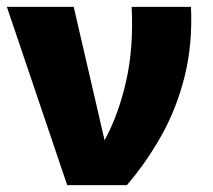

<svg xmlns="http://www.w3.org/2000/svg" viewBox="-21 -540 621 560"><path d="M-1 -520H194L284 -131Q325 -206 347 -304Q369 -402 363 -520H536Q541 -411 517.5 -317Q494 -223 449.5 -144Q405 -65 349 0H175Z"/></svg>

Font: Murecho ExtraBold
Style: Regular
Weight: 800
Designer: Neil Summerour
Foundry: Positype
Version: Version 1.010; ttfautohint (v1.8.3)